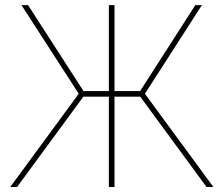

<svg xmlns="http://www.w3.org/2000/svg" viewBox="-20 -748 894 768"><path d="M438 -727.5V0H415.5V-727.5ZM21 0 294.9 -373 65.9 -727.5H92.3L314 -383.8H540.5L761.2 -727.5H787.6L559.6 -373L833.5 0H806.2L541 -361.3H313.5L48.3 0Z"/></svg>

Font: Inter 24pt Thin
Style: Regular
Weight: 250
Designer: Rasmus Andersson
Foundry: rsms
Version: Version 4.001;git-66647c0bb